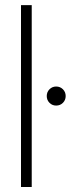

<svg xmlns="http://www.w3.org/2000/svg" viewBox="-20 -748 284 768"><path d="M106.9 -727.5V0H64V-727.5ZM204.6 -325.7Q189 -325.7 178 -336.7Q167 -347.7 167 -363.8Q167 -379.9 178 -390.9Q189 -401.9 204.6 -401.9Q220.7 -401.9 231.7 -390.9Q242.7 -379.9 242.7 -363.8Q242.7 -347.7 231.7 -336.7Q220.7 -325.7 204.6 -325.7Z"/></svg>

Font: Inter Display ExtraLight
Style: Regular
Weight: 200
Designer: Rasmus Andersson
Foundry: rsms
Version: Version 4.000;git-a52131595